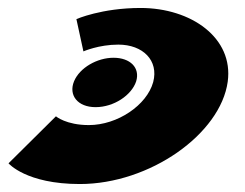

<svg xmlns="http://www.w3.org/2000/svg" viewBox="-20 -445 614 482"><path d="M264.9 -300C223.9 -300 180.1 -275 165.9 -241C151.5 -206 174.9 -176 219.9 -176C265.9 -176 310.5 -206 321.9 -241C332.1 -275 306.9 -300 264.9 -300ZM203 -131C146 -131 120.4 -153 120.4 -153L1.4 -35C1.4 -35 45.4 17 180.4 17C356.4 17 533.7 -109 551.7 -240C566.6 -350 460 -425 333 -425C235 -425 171.8 -397 171.8 -397L189.4 -316C189.4 -316 228 -333 277 -333C339 -333 378.8 -293 364.6 -239C348.7 -181 275 -131 203 -131Z"/></svg>

Font: Hussar Milosc
Style: Obl
Weight: 700
Foundry: Cannot Into Space Fonts
Version: Version 1.02